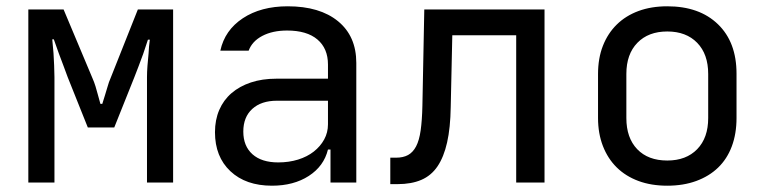

<svg xmlns="http://www.w3.org/2000/svg" viewBox="-20 -580 2440 610"><path d="M182 -550 274 -331Q279 -320 283.5 -305.5Q288 -291 291 -279Q295 -264 299 -250H305Q309 -264 314 -279Q318 -291 322 -305.5Q326 -320 331 -331L418 -550H530V0H447V-335Q447 -351 448.5 -371Q450 -391 452 -410Q453 -432 456 -454H450Q442 -431 435 -409Q428 -390 420.5 -370Q413 -350 407 -335L343 -175H259L195 -335Q189 -351 181.5 -371.5Q174 -392 167 -410Q159 -432 151 -455H146Q148 -433 150 -411Q151 -393 152 -372.5Q153 -352 153 -335V0H70V-550Z M663 -160Q663 -199 676.5 -230.5Q690 -262 715.5 -284Q741 -306 777 -318Q813 -330 858 -330H1022V-375Q1022 -426 988.5 -454.5Q955 -483 892 -483Q846 -483 813.5 -466Q781 -449 770 -419H680Q694 -484 751.5 -522Q809 -560 894 -560Q996 -560 1054 -512.5Q1112 -465 1112 -380V0H1030V-105H1022Q1009 -52 961 -21Q913 10 844 10Q761 10 712 -36Q663 -82 663 -160ZM864 -64Q898 -64 927 -73Q956 -82 977 -98.5Q998 -115 1010 -137Q1022 -159 1022 -185V-260H860Q810 -260 781.5 -234Q753 -208 753 -162Q753 -116 782 -90Q811 -64 864 -64Z M1328 -550H1710V0H1620V-468H1417L1412 -240Q1411 -174 1400.5 -127.5Q1390 -81 1370 -51.5Q1350 -22 1318.5 -8.5Q1287 5 1243 5H1220V-79H1238Q1261 -79 1276.5 -87.5Q1292 -96 1302 -115Q1312 -134 1316.5 -166Q1321 -198 1322 -244Z M1970 -205Q1970 -142 2004.5 -106Q2039 -70 2100 -70Q2160 -70 2195 -106Q2230 -142 2230 -205V-345Q2230 -408 2195 -444Q2160 -480 2100 -480Q2040 -480 2005 -444Q1970 -408 1970 -345ZM1880 -345Q1880 -395 1895.5 -434.5Q1911 -474 1939.5 -502Q1968 -530 2008.5 -545Q2049 -560 2100 -560Q2202 -560 2261 -503Q2320 -446 2320 -346V-205Q2320 -155 2305 -115Q2290 -75 2261.5 -47.5Q2233 -20 2192 -5Q2151 10 2100 10Q2049 10 2008.5 -5Q1968 -20 1939.5 -48Q1911 -76 1895.5 -116Q1880 -156 1880 -205Z"/></svg>

Font: JetBrainsMono NF
Style: Regular
Weight: 400
Monospace: yes
Designer: Philipp Nurullin, Konstantin Bulenkov
Foundry: JetBrains
Version: Version 1.0.2; ttfautohint (v1.8.3)